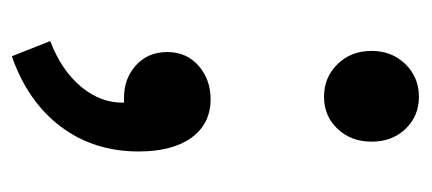

<svg xmlns="http://www.w3.org/2000/svg" viewBox="-216 -310 708 315"><g transform="rotate(90 137.5 -152.0)"><path d="M63 -408.2Q63 -441.4 84.7 -463.6Q106.4 -485.8 138.2 -485.8Q169.9 -485.8 190.9 -463.9Q211.9 -441.9 211.9 -408.2Q211.9 -374.5 190.9 -352.3Q169.9 -330.1 138.2 -330.1Q106.4 -330.1 84.7 -352.3Q63 -374.5 63 -408.2ZM71.8 182.1 46.9 119.1Q95.2 100.6 122.1 68.1Q148.9 35.6 147.9 -2H139.2Q108.4 -2 86.7 -21.5Q64.9 -41 64.9 -73.2Q64.9 -104.5 87.4 -124.3Q109.9 -144 142.1 -144Q182.6 -144 205.3 -112.8Q228 -81.5 228 -25.9Q228 47.9 187 102.1Q146 156.2 71.8 182.1Z"/></g></svg>

Font: Toshiba Sans Medium
Style: Regular
Weight: 500
Designer: Paul D. Hunt
Foundry: Toshiba Corporation
Version: Version 2.020;PS 2.0;hotconv 1.0.86;makeotf.lib2.5.63406